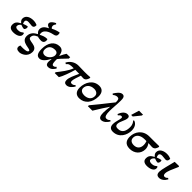

<svg xmlns="http://www.w3.org/2000/svg" viewBox="310 -2325 4098 4098"><g transform="rotate(45 2358.5 -276.0)"><path d="M148 13C238 13 331 -22 331 -95C331 -107 328 -124 322 -138H303C274 -115 252 -92 184 -92C140 -92 107 -105 107 -139C107 -182 135 -205 160 -224C193 -211 221 -201 259 -201C267 -201 290 -230 290 -263C290 -283 284 -296 279 -296C242 -293 197 -276 170 -264C161 -281 152 -301 152 -323C152 -364 184 -375 223 -375C262 -375 306 -365 334 -365C374 -365 392 -397 392 -426V-450C368 -461 329 -475 271 -475C184 -475 79 -438 79 -334C79 -299 96 -275 128 -248V-242C55 -201 18 -171 18 -89C18 -22 64 13 148 13Z M536 223C604 223 738 164 738 18C738 -167 480 -73 480 -177C480 -225 508 -266 587 -297C592 -297 612 -281 696 -281C729 -281 775 -298 775 -366C775 -383 771 -402 762 -402C686 -401 647 -381 585 -350C580 -365 578 -383 578 -396C578 -515 746 -554 784 -561C840 -571 864 -593 864 -635C864 -659 859 -685 852 -685C839 -685 759 -670 676 -625C656 -639 646 -661 646 -685C646 -708 657 -730 676 -755L657 -775C610 -753 547 -710 547 -662C547 -619 598 -598 627 -592L626 -589C547 -550 496 -504 496 -434C496 -385 527 -353 547 -338V-333C486 -300 407 -249 407 -134C407 50 669 -3 669 54C669 99 582 105 503 105C489 105 470 103 456 102C447 119 442 138 442 155C442 192 467 223 536 223Z M937 14C1011 14 1074 -64 1124 -159H1132C1129 -126 1124 -98 1124 -74C1124 -25 1143 11 1199 11C1288 11 1335 -72 1350 -98L1324 -122C1305 -101 1287 -85 1257 -85C1212 -85 1212 -170 1212 -233C1212 -237 1212 -241 1212 -244C1225 -265 1278 -322 1384 -431V-472L1278 -470C1259 -444 1227 -386 1202 -330H1196C1186 -386 1170 -479 1065 -479C915 -479 827 -355 827 -171C827 -56 854 14 937 14ZM967 -114C926 -114 882 -136 882 -205C882 -301 943 -356 1045 -356C1104 -356 1130 -324 1130 -273C1130 -203 1051 -114 967 -114Z M1422 -302C1463 -351 1488 -358 1605 -359C1561 -240 1469 -126 1391 -27L1390 0H1514C1559 -69 1623 -254 1652 -359C1683 -358 1734 -357 1771 -357C1715 -232 1673 -149 1673 -73C1673 -18 1699 9 1747 9C1818 9 1877 -55 1909 -113L1886 -132C1865 -113 1849 -94 1805 -94C1774 -94 1765 -114 1765 -142C1765 -185 1803 -297 1824 -355C1846 -353 1871 -351 1899 -351C1968 -351 1991 -429 1998 -462L1984 -473C1928 -468 1874 -467 1821 -467C1759 -467 1699 -469 1635 -471C1531 -471 1439 -411 1393 -319Z M2136 13C2300 13 2406 -120 2406 -310C2406 -417 2356 -481 2258 -481C2079 -481 1985 -320 1985 -156C1985 -36 2050 13 2136 13ZM2167 -107C2112 -107 2044 -133 2044 -202C2044 -282 2105 -358 2225 -358C2302 -358 2345 -316 2345 -258C2345 -154 2263 -107 2167 -107Z M2799 11C2870 11 2931 -54 2962 -112L2938 -130C2917 -110 2901 -90 2857 -90C2803 -90 2789 -159 2789 -254C2789 -352 2804 -477 2804 -580C2804 -649 2797 -706 2732 -706C2668 -706 2610 -625 2573 -565L2597 -545C2622 -570 2662 -587 2694 -587C2737 -587 2753 -562 2753 -501C2753 -494 2753 -486 2752 -477C2644 -335 2508 -173 2393 -31L2389 0H2526C2586 -100 2697 -276 2729 -321H2735C2727 -255 2719 -187 2719 -137C2719 -52 2737 11 2799 11Z M3150 10C3339 10 3421 -160 3421 -295C3421 -430 3340 -477 3301 -482L3290 -464C3307 -448 3345 -408 3345 -321C3345 -210 3311 -110 3180 -110C3122 -110 3102 -137 3102 -177C3102 -260 3174 -343 3174 -424C3174 -461 3153 -479 3113 -479C3030 -479 2979 -392 2956 -329L2981 -314C3000 -335 3017 -358 3045 -358C3069 -358 3076 -347 3076 -328C3076 -271 3037 -201 3037 -106C3037 -42 3065 10 3150 10ZM3222 -521 3344 -672 3351 -704H3230L3175 -521Z M3661 14C3808 14 3910 -83 3910 -219C3910 -263 3899 -305 3862 -353L3863 -357C3899 -355 3948 -351 3973 -351C4049 -351 4070 -419 4079 -462L4065 -473C4043 -471 4038 -471 3922 -471H3776C3583 -471 3482 -325 3482 -170C3482 -83 3514 14 3661 14ZM3801 -357C3809 -335 3820 -299 3820 -257C3820 -169 3772 -103 3671 -103C3601 -103 3547 -134 3547 -208C3547 -298 3626 -357 3746 -357Z M4182 13C4272 13 4365 -22 4365 -95C4365 -107 4362 -124 4356 -138H4337C4308 -115 4286 -92 4218 -92C4174 -92 4141 -105 4141 -139C4141 -182 4169 -205 4194 -224C4227 -211 4255 -201 4293 -201C4301 -201 4324 -230 4324 -263C4324 -283 4318 -296 4313 -296C4276 -293 4231 -276 4204 -264C4195 -281 4186 -301 4186 -323C4186 -364 4218 -375 4257 -375C4296 -375 4340 -365 4368 -365C4408 -365 4426 -397 4426 -426V-450C4402 -461 4363 -475 4305 -475C4218 -475 4113 -438 4113 -334C4113 -299 4130 -275 4162 -248V-242C4089 -201 4052 -171 4052 -89C4052 -22 4098 13 4182 13Z M4546 9C4608 9 4670 -37 4709 -110L4684 -129C4670 -115 4649 -91 4611 -91C4580 -91 4569 -118 4569 -150C4569 -218 4610 -300 4680 -460L4660 -473L4540 -470C4506 -326 4456 -159 4456 -91C4456 -19 4485 9 4546 9Z"/></g></svg>

Font: STIX Two Text
Style: Bold Italic
Weight: 700
Italic angle: -12°
Designer: Ross Mills, John Hudson & Paul Hanslow, Tiro Typeworks Ltd; with prior portions MicroPress Inc. and Coen Hoffman, Elsevi
Foundry: Tiro Typeworks Ltd
Version: Version 2.13 b171